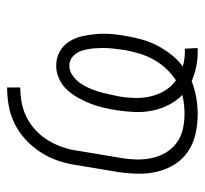

<svg xmlns="http://www.w3.org/2000/svg" viewBox="-38 -530 576 540"><g transform="rotate(-90 250.0 -260.0)"><path d="M374 8Q352 8 331 3.5Q310 -1 292 -9Q269 0 245.5 4Q222 8 199 8Q171 8 144 2Q117 -4 95 -18.5Q73 -33 58.5 -55.5Q44 -78 37.5 -104.5Q31 -131 31.5 -159Q32 -187 36 -215L56 -335Q60 -361 68.5 -386Q77 -411 92 -434Q107 -457 127.5 -476Q148 -495 172.5 -507Q197 -519 223 -523.5Q249 -528 274 -528V-491Q253 -491 231.5 -487Q210 -483 190 -473Q170 -463 153 -447Q136 -431 124.5 -411.5Q113 -392 106 -371.5Q99 -351 96 -329L76 -209Q72 -187 71.5 -164.5Q71 -142 75.5 -121Q80 -100 90.5 -82Q101 -64 118 -51.5Q135 -39 156 -34Q177 -29 200 -29Q213 -29 226.5 -30.5Q240 -32 253 -35Q236 -52 225 -73.5Q214 -95 209 -119Q204 -143 205 -168.5Q206 -194 210 -220Q213 -238 217 -256Q221 -274 228 -292Q235 -310 244.5 -327.5Q254 -345 267.5 -359.5Q281 -374 299 -382Q317 -390 335 -390Q357 -390 375 -380Q393 -370 403.5 -353Q414 -336 418.5 -315.5Q423 -295 424.5 -274Q426 -253 424 -231.5Q422 -210 418 -189Q414 -167 408 -146Q402 -125 391.5 -105Q381 -85 366.5 -66.5Q352 -48 333 -34Q343 -31 353.5 -29.5Q364 -28 375 -28Q377 -28 379 -28Q381 -28 383 -29L385 8Q383 8 380 8Q377 8 374 8ZM294 -53Q294 -53 294 -53Q294 -53 294 -53Q312 -65 327 -81Q342 -97 352.5 -116Q363 -135 369 -155Q375 -175 379 -195Q381 -211 383 -226.5Q385 -242 385 -257.5Q385 -273 383.5 -288.5Q382 -304 377.5 -318Q373 -332 362 -342.5Q351 -353 335 -353Q321 -353 308 -344Q295 -335 286.5 -323Q278 -311 272 -297Q266 -283 262 -269.5Q258 -256 255 -242Q252 -228 249 -214Q245 -191 244.5 -168Q244 -145 249 -124Q254 -103 265 -84.5Q276 -66 294 -53Z"/></g></svg>

Font: Iosevka SS04 XLt Obl
Style: Regular
Weight: 200
Italic angle: -9°
Monospace: yes
Designer: Belleve Invis
Foundry: Belleve Invis
Version: Version 19.0.0; ttfautohint (v1.8.4)